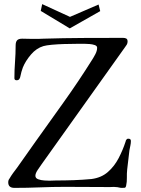

<svg xmlns="http://www.w3.org/2000/svg" viewBox="-20 -915 685 933"><path d="M616 -230Q616 -219 613.5 -207.5Q611 -196 609 -185Q606 -162 603.5 -138Q601 -114 598 -91Q596 -72 596.5 -51.5Q597 -31 593 -13Q591 -3 585.5 -2.5Q580 -2 572 -2Q565 -2 557.5 -4Q550 -6 542 -6Q535 -7 528 -6.5Q521 -6 514 -6Q459 -6 405 -6.5Q351 -7 296 -7Q235 -7 173.5 -4.5Q112 -2 50 -2Q20 -2 20 -29Q20 -40 26 -47Q34 -61 43.5 -74Q53 -87 63 -100L152 -226Q222 -324 292 -422Q362 -520 426 -622Q434 -634 443 -651Q452 -668 452 -683Q452 -692 440.5 -696Q429 -700 415.5 -701Q402 -702 395 -702Q378 -702 349.5 -702Q321 -702 290 -701Q259 -700 232 -697.5Q205 -695 191 -691Q157 -681 130.5 -650Q104 -619 91 -587Q83 -565 79 -544Q78 -537 74 -531Q70 -525 61 -525Q50 -525 50 -535Q50 -575 53 -614.5Q56 -654 56 -694Q56 -711 63 -719Q70 -727 88 -727Q101 -727 113 -726.5Q125 -726 138 -726Q151 -726 164.5 -726Q178 -726 191 -727Q288 -730 384.5 -730.5Q481 -731 578 -731Q588 -731 594 -727.5Q600 -724 600 -713Q600 -705 596 -698Q592 -691 587 -685L183 -118Q176 -108 164 -90.5Q152 -73 152 -61Q152 -49 165.5 -44Q179 -39 195.5 -38Q212 -37 220 -37Q228 -37 236.5 -37.5Q245 -38 252 -38Q295 -38 338 -39.5Q381 -41 424 -45Q472 -51 504 -79Q536 -107 556.5 -146.5Q577 -186 590 -226Q592 -232 592 -233Q595 -237 596.5 -239Q598 -241 604 -241Q616 -241 616 -230ZM467 -861 319 -777 178 -862 185 -895 320 -833 459 -893Z"/></svg>

Font: Kaisei Decol
Style: Regular
Weight: 400
Designer: Font-Kai, 金井和夫
Foundry: KAZUO KANAI
Version: Version 5.003